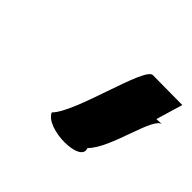

<svg xmlns="http://www.w3.org/2000/svg" viewBox="-85 -723 571 571"><g transform="rotate(45 200.5 -437.5)"><path d="M142 -310C162 -262 312 -262 292 -310C342 -359 365 -514 399 -517L376 -516L401 -600L276 -601C242 -601 192 -359 142 -310ZM400 -517H399Z"/></g></svg>

Font: bitstorm
Style: exextobl
Weight: 400
Version: Version 0.2